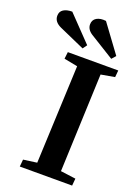

<svg xmlns="http://www.w3.org/2000/svg" viewBox="-234 -1033 802 1106"><g transform="rotate(20 167.0 -479.5)"><path d="M318.8 -763.2 168.9 -856Q136.2 -877.4 136.2 -908.2Q136.2 -936 158.4 -949.2Q180.7 -962.4 215.8 -958L340.8 -788.1ZM143.1 -763.2 -14.2 -833Q-58.1 -853 -58.1 -890.1Q-58.1 -916.5 -38.1 -929.2Q-18.1 -941.9 15.1 -941.9L162.1 -789.1ZM123 -55.2 148.9 -655.8 65.9 -671.9 70.8 -713.9H379.9L376 -671.9L292 -657.2L268.1 -56.2L360.8 -43.9L356.9 0H36.1L40 -43.9Z"/></g></svg>

Font: Literata SemiBold
Style: Italic
Weight: 650
Italic angle: -2.39999°
Designer: Latin by Veronika Burian and Jose Scaglione. Greek by Irene Vlachou. Cyrillic by Vera Evstafieva
Foundry: TypeTogether
Version: Version 3.021